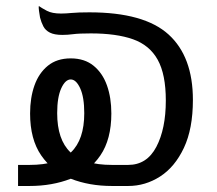

<svg xmlns="http://www.w3.org/2000/svg" viewBox="-20 -618 721 638"><path d="M40 0V-70H78Q172 -70 216 -112Q260 -154 260 -242Q260 -295 246.5 -324.5Q233 -354 215 -354Q197 -354 183.5 -324.5Q170 -295 170 -242Q170 -154 214 -112Q258 -70 352 -70H406Q468 -70 499.5 -130Q531 -190 531 -284Q531 -371 504 -419.5Q477 -468 422 -487.5Q367 -507 282 -507Q242 -507 223.5 -504.5Q205 -502 187 -502Q161 -502 146 -509.5Q131 -517 124 -530.5Q117 -544 113 -560Q111 -571 109.5 -582.5Q108 -594 109 -598Q119 -591 136 -582Q153 -573 183 -573Q198 -573 219 -575Q240 -577 277 -577Q459 -577 540 -503.5Q621 -430 621 -286Q621 -190 591 -126.5Q561 -63 512 -31.5Q463 0 406 0H352Q277 0 215.5 -24Q154 -48 117 -101.5Q80 -155 80 -241Q80 -293 94.5 -334Q109 -375 139 -399.5Q169 -424 215 -424Q261 -424 291 -399.5Q321 -375 335.5 -334Q350 -293 350 -241Q350 -155 313.5 -101.5Q277 -48 215 -24Q153 0 78 0Z"/></svg>

Font: El Messiri
Style: Regular
Weight: 400
Designer: Mohamed Gaber
Foundry: Kief Type Foundry
Version: Version 2.020